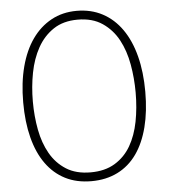

<svg xmlns="http://www.w3.org/2000/svg" viewBox="-56 -871 818 932"><g transform="rotate(-5 352.5 -405.0)"><path d="M650 -400Q650 -304 630.5 -228Q611 -152 573.5 -99Q536 -46 480 -18Q424 10 352 10Q280 10 225 -18Q170 -46 132 -99Q94 -152 74.5 -228Q55 -304 55 -400Q55 -496 75.5 -573.5Q96 -651 134.5 -705.5Q173 -760 228 -790Q283 -820 352 -820Q422 -820 477.5 -790.5Q533 -761 571.5 -706Q610 -651 630 -573.5Q650 -496 650 -400ZM603 -400Q603 -470 591 -537.5Q579 -605 550.5 -658Q522 -711 473.5 -744Q425 -777 353 -777Q283 -777 235 -745Q187 -713 157.5 -660Q128 -607 115 -539.5Q102 -472 102 -400Q102 -328 114.5 -262Q127 -196 156 -145Q185 -94 233 -63.5Q281 -33 352 -33Q422 -33 470.5 -62.5Q519 -92 548 -142Q577 -192 590 -258.5Q603 -325 603 -400Z"/></g></svg>

Font: TypoPRO Sinkin Sans
Style: 200 X Light
Weight: 200
Designer: Keith Bates
Foundry: K-Type
Version: Sinkin Sans (version 1.0)  by Keith Bates   •   © 2014   www